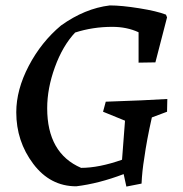

<svg xmlns="http://www.w3.org/2000/svg" viewBox="-20 -675 673 708"><path d="M446 13 436 -33Q344 2 261 12Q165 12 102.5 -71Q40 -154 40 -261Q40 -344 86 -432Q132 -520 205 -581Q293 -644 385 -655Q428 -655 493.5 -644.5Q559 -634 592 -621L596 -611L553 -445L491 -444V-556Q448 -576 394 -576Q322 -576 257 -555Q211 -506 182.5 -427.5Q154 -349 154 -276Q154 -110 279 -56Q345 -56 430 -86L441 -230L360 -263L370 -300Q520 -305 597 -310L596 -263L540 -242Q521 -158 512 -92Q504 -44 502 2Z"/></svg>

Font: Albura Medium
Style: Italic
Weight: 462
Italic angle: -7°
Designer: Mercedes Jáuregui
Foundry: Omnibus-Type Team
Version: Version 1.000